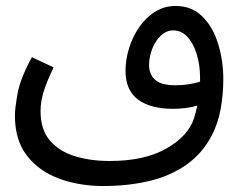

<svg xmlns="http://www.w3.org/2000/svg" viewBox="-20 -436 814 644"><path d="M326 188Q247 188 179.5 163.5Q112 139 71 87Q30 35 30 -49Q30 -72 39 -122.5Q48 -173 87 -244L160 -210Q137 -163 126.5 -129Q116 -95 116 -64Q116 -1 147.5 35.5Q179 72 231.5 88Q284 104 348 104Q464 104 537.5 62.5Q611 21 631 -40Q637 -60 642 -82Q623 -76 602 -73.5Q581 -71 560 -71Q484 -71 442.5 -102.5Q401 -134 401 -198Q401 -236 413 -274.5Q425 -313 447 -345Q469 -377 500 -396.5Q531 -416 569 -416Q623 -416 658.5 -381Q694 -346 711.5 -289.5Q729 -233 729 -170Q729 -121 720.5 -72.5Q712 -24 691 17Q659 79 604.5 117Q550 155 479 171.5Q408 188 326 188ZM480 -218Q480 -187 500 -168.5Q520 -150 569 -150Q612 -150 651 -162Q651 -169 651 -176Q651 -218 640 -254Q629 -290 609 -312Q589 -334 561 -334Q538 -334 519.5 -316.5Q501 -299 490.5 -272Q480 -245 480 -218Z"/></svg>

Font: Noto Sans Living
Style: Regular
Weight: 400
Designer: Monotype Design Team
Foundry: Monotype Imaging Inc.
Version: Version 2.013; ttfautohint (v1.8.4.7-5d5b)